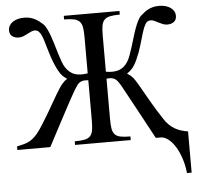

<svg xmlns="http://www.w3.org/2000/svg" viewBox="-58 -729 1009 981"><g transform="rotate(-5 447.0 -238.5)"><path d="M861.3 192.9Q857.4 152.8 845.7 117.7Q834 82.5 817.9 56.4Q801.8 30.3 782.2 15.1Q762.7 0 743.2 0H718.3Q677.2 -75.7 644.5 -136.7Q630.4 -162.6 616.7 -187.7Q603 -212.9 592 -233.2Q581.1 -253.4 573.7 -266.8Q566.4 -280.3 564.9 -282.7Q557.6 -294.9 551.3 -303.5Q544.9 -312 537.1 -316.9Q529.3 -321.8 519 -323.5Q508.8 -325.2 493.7 -323.2V-117.7Q493.7 -86.9 496.8 -67.6Q500 -48.3 510 -37.4Q520 -26.4 539.1 -22.5Q558.1 -18.6 589.8 -18.6V0H304.2V-18.6Q335.9 -18.6 355 -22.5Q374 -26.4 384 -37.4Q394 -48.3 397.2 -67.6Q400.4 -86.9 400.4 -117.7V-323.2Q385.3 -325.2 374.8 -323.5Q364.3 -321.8 356.7 -316.9Q349.1 -312 342.8 -303.5Q336.4 -294.9 329.1 -282.7Q323.7 -273.9 314.5 -257.3Q305.2 -240.7 293.5 -219.2Q281.7 -197.8 268.8 -173.1Q255.9 -148.4 242.7 -124Q212.4 -66.9 177.2 0H8.3V-18.6Q27.3 -22.5 41.5 -26.1Q55.7 -29.8 67.6 -35.4Q79.6 -41 90.8 -50.3Q102.1 -59.6 114.7 -74.2Q120.6 -81.1 128.7 -92.8Q136.7 -104.5 146 -119.1Q155.3 -133.8 165 -150.1Q174.8 -166.5 184.6 -182.6Q207 -220.2 231.4 -263.7Q242.2 -281.2 250 -293.7Q257.8 -306.2 264.9 -314.7Q272 -323.2 278.6 -329.1Q285.2 -335 293.5 -339.8Q286.1 -344.7 279.8 -349.9Q273.4 -355 267.1 -362.3Q260.7 -369.6 254.4 -379.9Q248 -390.1 240.7 -406.2Q229 -431.2 220.9 -455.6Q212.9 -480 206.5 -501.5Q200.2 -522.9 194.8 -541.3Q189.5 -559.6 183.3 -572.8Q177.2 -585.9 169.2 -593.3Q161.1 -600.6 149.9 -600.6Q140.6 -600.6 130.9 -596.2Q121.1 -591.8 110.8 -586.2Q100.6 -580.6 89.4 -576.2Q78.1 -571.8 65.4 -571.8Q45.9 -571.8 32.5 -582Q19 -592.3 19 -612.3Q19 -625.5 25.1 -636.2Q31.2 -647 42.2 -654.5Q53.2 -662.1 68.1 -666.3Q83 -670.4 100.1 -670.4Q117.7 -670.4 131.3 -667Q145 -663.6 156.2 -657.7Q167.5 -651.9 177 -644.5Q186.5 -637.2 195.3 -629.4Q205.1 -620.6 213.6 -603.5Q222.2 -586.4 230 -564.7Q237.8 -543 244.9 -518.8Q252 -494.6 258.8 -472.2Q265.6 -449.7 272.7 -430.4Q279.8 -411.1 287.6 -399.4Q307.6 -369.6 335 -360.8Q362.3 -352.1 400.4 -358.9V-544.4Q400.4 -574.7 397.2 -594Q394 -613.3 383.8 -624.3Q373.5 -635.3 354.5 -639.4Q335.4 -643.6 304.2 -643.6V-662.1H589.8V-643.6Q558.6 -643.6 539.6 -639.4Q520.5 -635.3 510.3 -624.3Q500 -613.3 496.8 -594Q493.7 -574.7 493.7 -544.4V-358.9Q531.2 -352.1 559.1 -360.8Q586.9 -369.6 606 -399.4Q613.8 -411.1 620.8 -430.4Q627.9 -449.7 635 -472.2Q642.1 -494.6 649.2 -518.8Q656.2 -543 664.1 -564.7Q671.9 -586.4 680.4 -603.5Q689 -620.6 698.7 -629.4Q707.5 -637.2 717 -644.5Q726.6 -651.9 737.5 -657.7Q748.5 -663.6 762.5 -667Q776.4 -670.4 793.9 -670.4Q811.5 -670.4 826.2 -666.3Q840.8 -662.1 851.8 -654.5Q862.8 -647 868.9 -636.2Q875 -625.5 875 -612.3Q875 -592.3 861.8 -582Q848.6 -571.8 828.6 -571.8Q815.9 -571.8 804.7 -576.2Q793.5 -580.6 783 -586.2Q772.5 -591.8 762.7 -596.2Q752.9 -600.6 743.7 -600.6Q726.6 -600.6 717 -584.5Q707.5 -568.4 699.2 -541.3Q690.9 -514.2 680.9 -479Q670.9 -443.8 653.8 -406.2Q646.5 -390.1 639.9 -379.9Q633.3 -369.6 627 -362.3Q620.6 -355 614.3 -349.9Q607.9 -344.7 600.6 -339.8Q608.9 -335 616 -329.3Q623 -323.7 630.1 -315.2Q637.2 -306.6 645 -294.2Q652.8 -281.7 663.1 -263.7Q676.8 -239.3 688 -219.7Q699.2 -200.2 710.4 -180.9Q721.7 -161.6 734.4 -140.9Q747.1 -120.1 764.2 -94.2Q775.9 -75.7 789.6 -62.5Q803.2 -49.3 818.4 -40.5Q833.5 -31.7 850.1 -26.6Q866.7 -21.5 885.3 -18.6V192.9Z"/></g></svg>

Font: Doulos SIL CyrE
Style: Regular
Weight: 400
Designer: Walt Agee, Victor Gaultney, Peter Martin, Debbi Hosken, Becca Hirsbrunner
Foundry: SIL International
Version: Version 5.000